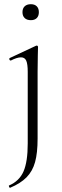

<svg xmlns="http://www.w3.org/2000/svg" viewBox="-20 -612 295 914"><path d="M159 -271V48Q159 116 147 159.5Q135 203 106.5 232Q78 261 28 282Q26 283 23.5 277.5Q21 272 23 271Q72 250 92 204Q112 158 112 71V-270Q112 -307 105 -323Q98 -339 80 -339Q61 -339 32 -324H31Q26 -324 24.5 -329Q23 -334 27 -336L151 -394L154 -395Q161 -395 161 -388Q161 -382 160 -348.5Q159 -315 159 -271ZM87 -554Q87 -572 97.5 -582Q108 -592 127 -592Q145 -592 155 -582Q165 -572 165 -554Q165 -536 155 -526Q145 -516 127 -516Q108 -516 97.5 -526Q87 -536 87 -554Z"/></svg>

Font: Cormorant Infant Light
Style: Regular
Weight: 300
Designer: Christian Thalmann (Catharsis Fonts)
Version: Version 3.000